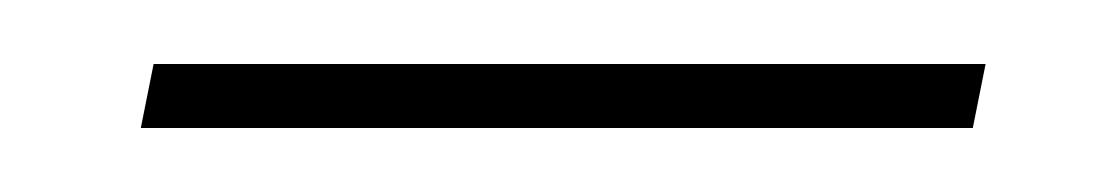

<svg xmlns="http://www.w3.org/2000/svg" viewBox="-20 -304 350 60"><path d="M24 -264H284L288 -284H28Z"/></svg>

Font: Noto Serif Display
Style: Bold Italic
Weight: 700
Italic angle: -12°
Designer: Monotype Design Team
Foundry: Monotype Imaging Inc.
Version: Version 2.009